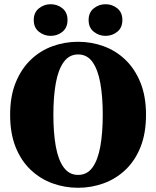

<svg xmlns="http://www.w3.org/2000/svg" viewBox="-20 -870 740 910"><path d="M350 20Q287 20 229 -1Q171 -22 125.5 -65Q80 -108 54 -173Q28 -238 28 -326Q28 -414 54.5 -479Q81 -544 126 -587Q171 -630 229 -651Q287 -672 350 -672Q413 -672 471 -651Q529 -630 574 -587Q619 -544 645.5 -479Q672 -414 672 -326Q672 -238 646 -173Q620 -108 574.5 -65Q529 -22 471 -1Q413 20 350 20ZM350 -41Q393 -41 418.5 -76.5Q444 -112 455.5 -176Q467 -240 467 -326Q467 -412 455.5 -476Q444 -540 418.5 -576Q393 -612 350 -612Q308 -612 282 -576Q256 -540 244.5 -476Q233 -412 233 -326Q233 -240 244.5 -176Q256 -112 282 -76.5Q308 -41 350 -41ZM220 -700Q189 -700 164.5 -719.5Q140 -739 140 -775Q140 -811 164.5 -830.5Q189 -850 220 -850Q252 -850 276 -830.5Q300 -811 300 -775Q300 -739 276 -719.5Q252 -700 220 -700ZM480 -700Q449 -700 424.5 -719.5Q400 -739 400 -775Q400 -811 424.5 -830.5Q449 -850 480 -850Q512 -850 536 -830.5Q560 -811 560 -775Q560 -739 536 -719.5Q512 -700 480 -700Z"/></svg>

Font: Source Serif Pro Black
Style: Regular
Weight: 900
Designer: Frank Grießhammer
Foundry: Adobe Systems Incorporated
Version: Version 3.001;hotconv 1.0.111;makeotfexe 2.5.65597